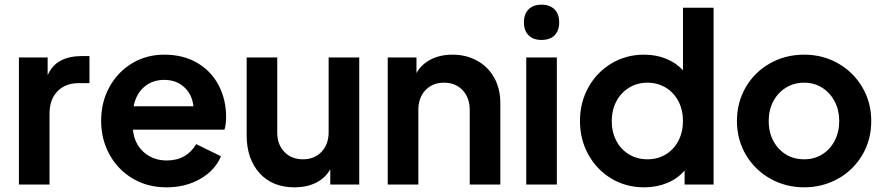

<svg xmlns="http://www.w3.org/2000/svg" viewBox="-20 -790 3788 822"><path d="M61 -544H184V-468Q204 -512 241 -531Q278 -550 331 -550H363V-434H316Q260 -434 226 -399Q192 -364 192 -303V0H61Z M413 -273Q413 -353 448.5 -417.5Q484 -482 545.5 -519Q607 -556 683 -556Q765 -556 825 -520.5Q885 -485 916.5 -424Q948 -363 948 -290Q948 -256 941 -235H549Q555 -175 595 -139Q635 -103 694 -103Q738 -103 769.5 -121.5Q801 -140 820 -173L926 -121Q901 -61 838 -24.5Q775 12 693 12Q611 12 547.5 -26Q484 -64 448.5 -129Q413 -194 413 -273ZM808 -335Q803 -385 769 -416.5Q735 -448 683 -448Q633 -448 598 -418.5Q563 -389 552 -335Z M1036 -211V-544H1167V-222Q1167 -171 1197.5 -139.5Q1228 -108 1277 -108Q1326 -108 1356.5 -140Q1387 -172 1387 -225V-544H1518V0H1394V-65Q1372 -27 1332.5 -7.5Q1293 12 1241 12Q1146 12 1091 -49Q1036 -110 1036 -211Z M1640 -544H1763V-477Q1784 -515 1824.5 -535.5Q1865 -556 1917 -556Q1976 -556 2023 -530Q2070 -504 2096 -457Q2122 -410 2122 -350V0H1991V-319Q1991 -372 1960.5 -404Q1930 -436 1881 -436Q1832 -436 1801.5 -404Q1771 -372 1771 -319V0H1640Z M2233 -544H2364V0H2233ZM2298 -770Q2334 -770 2354 -750Q2374 -730 2374 -694Q2374 -659 2354.5 -639Q2335 -619 2298 -619Q2263 -619 2243 -639Q2223 -659 2223 -694Q2223 -730 2243 -750Q2263 -770 2298 -770Z M2463 -272Q2463 -351 2499 -416Q2535 -481 2598 -518.5Q2661 -556 2737 -556Q2789 -556 2832 -538.5Q2875 -521 2904 -489V-757H3035V0H2911V-60Q2881 -25 2836 -6.5Q2791 12 2738 12Q2660 12 2597.5 -25.5Q2535 -63 2499 -128Q2463 -193 2463 -272ZM2752 -108Q2796 -108 2830.5 -129Q2865 -150 2884.5 -187.5Q2904 -225 2904 -272Q2904 -319 2884.5 -356.5Q2865 -394 2830 -415Q2795 -436 2752 -436Q2708 -436 2673 -414.5Q2638 -393 2618.5 -355.5Q2599 -318 2599 -272Q2599 -225 2618.5 -187.5Q2638 -150 2673 -129Q2708 -108 2752 -108Z M3135 -272Q3135 -352 3173 -417Q3211 -482 3277 -519Q3343 -556 3423 -556Q3502 -556 3567.5 -519Q3633 -482 3671.5 -417Q3710 -352 3710 -272Q3710 -191 3671.5 -126Q3633 -61 3567 -24.5Q3501 12 3423 12Q3344 12 3278 -25Q3212 -62 3173.5 -127Q3135 -192 3135 -272ZM3423 -108Q3466 -108 3500 -129Q3534 -150 3553.5 -187.5Q3573 -225 3573 -272Q3573 -318 3553.5 -355.5Q3534 -393 3500 -414.5Q3466 -436 3423 -436Q3379 -436 3344.5 -414.5Q3310 -393 3290.5 -356Q3271 -319 3271 -272Q3271 -201 3313.5 -154.5Q3356 -108 3423 -108Z"/></svg>

Font: Evergrow Sans
Style: Bold
Weight: 700
Foundry: 10Web
Version: Version 1.000